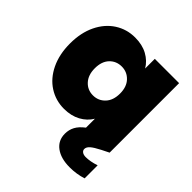

<svg xmlns="http://www.w3.org/2000/svg" viewBox="-207 -721 1095 1095"><g transform="rotate(45 340.0 -174.0)"><path d="M546 114Q581 114 627 99V204Q577 220 522 220Q451 220 409 189Q367 158 367 103Q367 72 381 45.5Q395 19 428 -6V-78Q405 -39 362.5 -16Q320 7 263 7Q196 7 141.5 -28Q87 -63 55.5 -128.5Q24 -194 24 -281Q24 -368 55.5 -433Q87 -498 141.5 -533Q196 -568 263 -568Q321 -568 363 -545Q405 -522 428 -483V-561H624V0H623L579 22Q540 42 523.5 56.5Q507 71 507 87Q507 99 517.5 106.5Q528 114 546 114ZM326 -164Q369 -164 398.5 -195Q428 -226 428 -281Q428 -335 398.5 -366Q369 -397 326 -397Q282 -397 253 -366.5Q224 -336 224 -281Q224 -227 253 -195.5Q282 -164 326 -164Z"/></g></svg>

Font: DVN-Poppins ExtBd
Style: Regular
Weight: 800
Designer: Ninad Kale (Devanagari), Jonny Pinhorn (Latin)
Foundry: Indian Type Foundry
Version: 4.004